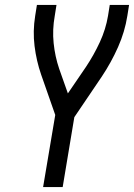

<svg xmlns="http://www.w3.org/2000/svg" viewBox="-20 -755 541 775"><path d="M154 0 203 -291 146 -454Q127 -509 119.5 -569Q112 -629 122 -691L129 -735H208L201 -691Q191 -635 196.5 -581Q202 -527 219 -477L254 -378L327 -485Q359 -533 383 -585Q407 -637 416 -691L423 -735H501L494 -691Q484 -627 456.5 -565Q429 -503 391 -446L280 -282L233 0Z"/></svg>

Font: Iosevka Curly Oblique
Style: Regular
Weight: 400
Italic angle: -9°
Monospace: yes
Designer: Belleve Invis
Foundry: Belleve Invis
Version: Version 11.1.0; ttfautohint (v1.8.3)